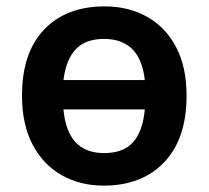

<svg xmlns="http://www.w3.org/2000/svg" viewBox="-20 -572 654 602"><path d="M565 -272Q565 -137 495 -63.5Q425 10 305 10Q231 10 173 -23Q115 -56 82 -119Q49 -182 49 -272Q49 -407 118.5 -479.5Q188 -552 308 -552Q383 -552 441 -519.5Q499 -487 532 -424.5Q565 -362 565 -272ZM306 -450Q248 -450 217.5 -417.5Q187 -385 179 -321H434Q420 -450 306 -450ZM307 -92Q367 -92 397.5 -126.5Q428 -161 434 -229H179Q185 -161 216.5 -126.5Q248 -92 307 -92Z"/></svg>

Font: Noto Sans SemiBold
Style: Regular
Weight: 600
Designer: Monotype Design Team
Foundry: Monotype Imaging Inc.
Version: Version 2.007